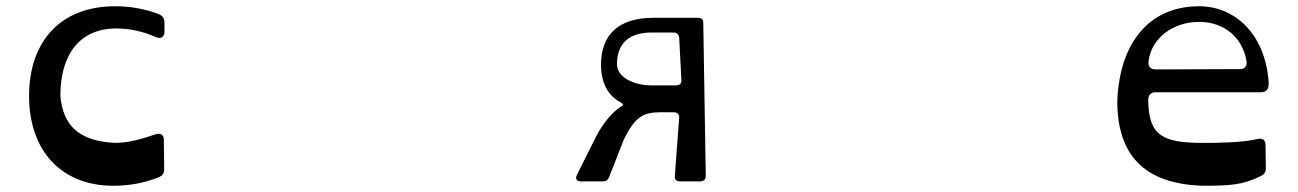

<svg xmlns="http://www.w3.org/2000/svg" viewBox="-20 -580 4150 614"><path d="M342 14C395 14 442 5 487 -13C500 -18 506 -27 505 -42L504 -132C504 -150 493 -156 476 -150C434 -136 391 -123 348 -123C231 -129 182 -179 173 -273C173 -406 235 -489 352 -489C394 -489 436 -480 477 -462C494 -454 506 -461 506 -479V-507C506 -521 500 -530 487 -535C443 -552 396 -560 348 -560C177 -560 73 -451 73 -273C73 -97 177 14 342 14Z M2219 0C2230 0 2237 -6 2237 -17L2229 -506C2229 -518 2224 -523 2212 -523H2069C1964 -523 1902 -474 1902 -373C1902 -314 1925 -274 1964 -253C1975 -247 1975 -243 1964 -238C1940 -222 1911 -191 1886 -143L1825 -21C1819 -9 1824 0 1837 0H1908C1918 0 1924 -4 1928 -14L1975 -134C2010 -205 2036 -221 2092 -221H2135C2145 -221 2153 -215 2152 -204L2138 -17C2137 -6 2143 0 2155 0ZM2141 -307H2063C2008 -307 1953 -332 1953 -375C1953 -454 2008 -476 2063 -476H2134C2145 -476 2151 -470 2152 -459L2159 -324C2160 -312 2153 -307 2141 -307Z M3826 14C3911 14 3953 12 4010 -16C4023 -22 4029 -30 4028 -44L4027 -117C4027 -135 4015 -139 3999 -135C3958 -125 3888 -123 3829 -123C3699 -123 3653 -145 3652 -260C3652 -276 3660 -285 3676 -285H4013C4028 -285 4037 -294 4037 -310V-319C4025 -476 3925 -560 3815 -560C3650 -560 3560 -437 3553 -257C3553 -84 3639 8 3826 14ZM3676 -358C3659 -358 3651 -368 3653 -384C3661 -455 3728 -510 3815 -510C3894 -510 3953 -461 3966 -386C3969 -370 3962 -359 3945 -359Z"/></svg>

Font: OpenDyslexic3
Style: Regular
Weight: 400
Designer: Abelardo Gonzalez
Version: Version 3.001;PS 003.001;hotconv 1.0.88;makeotf.lib2.5.64775